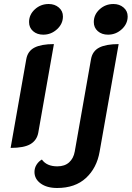

<svg xmlns="http://www.w3.org/2000/svg" viewBox="-20 -729 657 958"><path d="M125 -619Q125 -656 154 -682.5Q183 -709 223 -709Q253 -709 273.5 -691.5Q294 -674 294 -647Q294 -610 264.5 -583Q235 -556 196 -556Q165 -556 145 -573.5Q125 -591 125 -619ZM448 -619Q448 -656 477 -682.5Q506 -709 546 -709Q576 -709 596.5 -691.5Q617 -674 617 -647Q617 -610 587.5 -583Q558 -556 519 -556Q488 -556 468 -573.5Q448 -591 448 -619ZM111 -433Q118 -474 152 -491.5Q186 -509 249 -509L171 -67Q164 -29 132 -10Q100 9 33 9ZM152 129Q152 109 162.5 92.5Q173 76 189 67Q213 101 266 101Q303 101 325 81Q347 61 353 27L434 -433Q441 -474 475 -491.5Q509 -509 572 -509L477 28Q463 109 409 159Q355 209 265 209Q214 209 183 186.5Q152 164 152 129Z"/></svg>

Font: K2D
Style: Bold Italic
Weight: 700
Italic angle: -10°
Designer: Katatrad Aksorn Co.,Ltd.
Foundry: Cadson Demak Co.,Ltd.
Version: Version 1.000; ttfautohint (v1.6)